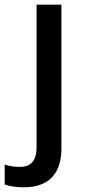

<svg xmlns="http://www.w3.org/2000/svg" viewBox="-74 -559 364 819"><path d="M27 240C141 240 188 174 188 74V-539H82V69C82 134 51 153 10 153C-15 153 -34 149 -54 143V228C-35 235 -6 240 27 240Z"/></svg>

Font: Noto Sans Georgian Medium
Style: Regular
Weight: 500
Designer: Monotype Design Team, Akaki Razmadze
Foundry: Google LLC
Version: Version 2.005